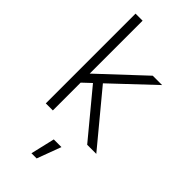

<svg xmlns="http://www.w3.org/2000/svg" viewBox="-303 -775 1089 1089"><g transform="rotate(45 241.0 -231.0)"><path d="M463 -540H388L126.5 -295.5V-720H70V0H126.5V-223L177.5 -271L402 0H475L218.5 -309.5ZM254 257.5 308 112.5H246.5L212.5 257.5Z"/></g></svg>

Font: Hauora Light
Style: Regular
Weight: 300
Designer: Wayne Shih
Foundry: WCYS
Version: Version 1.001;hotconv 1.0.109;makeotfexe 2.5.65596